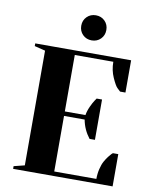

<svg xmlns="http://www.w3.org/2000/svg" viewBox="-97 -982 840 1055"><g transform="rotate(10 322.5 -455.0)"><path d="M275 -360H390Q394 -384 405.5 -409Q417 -434 426 -447L435 -460H465V-235H435Q400 -280 390 -335H275V-25H510Q510 -54 516.5 -81Q523 -108 532.5 -125Q542 -142 552 -155Q562 -168 568 -174L575 -180H605V0H50V-15L110 -30V-670L50 -685V-700H585V-520H555Q548 -526 537 -537Q526 -548 508 -588Q490 -628 490 -675H275ZM302 -790Q282 -810 282 -840Q282 -870 302 -890Q322 -910 352 -910Q382 -910 402 -890Q422 -870 422 -840Q422 -810 402 -790Q382 -770 352 -770Q322 -770 302 -790Z"/></g></svg>

Font: Yeseva One
Style: Regular
Weight: 400
Designer: Jovanny Lemonad
Foundry: Jovanny Lemonad
Version: Version 2.000